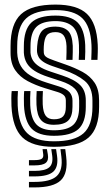

<svg xmlns="http://www.w3.org/2000/svg" viewBox="-20 -630 478 837"><path d="M215 10Q120.5 10 77.5 -31.2Q34.5 -72.5 30 -168Q29.2 -183.8 29.4 -202.2Q29.5 -220.8 31 -233H58.2Q57 -221.5 56.8 -204Q56.5 -186.5 57.2 -169.5Q61.2 -86.2 97.9 -50.1Q134.5 -14 215 -14Q305 -14 344 -48.8Q383 -83.5 383 -164Q383 -168.2 383 -173.1Q383 -178 383 -183Q383 -188 383 -192Q383 -249.5 349.2 -277.4Q315.5 -305.2 258 -325L208.2 -342Q181.2 -351.5 167.4 -361.5Q153.5 -371.5 148.4 -381.4Q143.2 -391.2 142 -400Q141 -405.8 141.2 -413.9Q141.5 -422 142 -429Q145.5 -474.5 162.2 -494.2Q179 -514 222 -514Q255.5 -514 275.2 -496.8Q295 -479.5 297.2 -430.2Q297.8 -420 297.2 -403.4Q296.8 -386.8 296.2 -369H269Q269.5 -385.8 270 -401.9Q270.5 -418 270 -429Q268.5 -461.5 257.2 -475.8Q246 -490 222 -490Q194.5 -490 183.8 -475.9Q173 -461.8 171 -429Q170.5 -420.8 170.5 -413.2Q170.5 -405.8 171 -400Q172 -390.5 178.1 -384.6Q184.2 -378.8 194.4 -374.6Q204.5 -370.5 216.8 -366L265 -349Q306.8 -334.5 340 -316.4Q373.2 -298.2 392.6 -269.1Q412 -240 412 -192Q412 -187.5 412 -182.8Q412 -178 412 -173.2Q412 -168.5 412 -164Q412 -70.8 366.2 -30.4Q320.5 10 215 10ZM215 -38Q148.5 -38 118.2 -68.9Q88 -99.8 84.5 -170.8Q84 -183.5 84.1 -202Q84.2 -220.5 85.5 -233H112.8Q111.8 -220.8 111.5 -203.2Q111.2 -185.8 111.8 -172.2Q114.5 -113.2 138.6 -87.6Q162.8 -62 215 -62Q274 -62 299.5 -85.8Q325 -109.5 325 -164Q325 -171.2 325 -178.5Q325 -185.8 325 -192Q325 -224 305.9 -243.6Q286.8 -263.2 244.2 -277L191.8 -294Q154 -306.2 130.9 -321.1Q107.8 -336 96.6 -355.2Q85.5 -374.5 84 -400Q83.8 -406.8 83.9 -415Q84 -423.2 84 -429Q84 -500.2 116.1 -531.1Q148.2 -562 222 -562Q287.8 -562 318 -532.2Q348.2 -502.5 351.5 -433.8Q352 -420.5 351.8 -404.9Q351.5 -389.2 350.5 -369H323.2Q324 -387.8 324.5 -402.4Q325 -417 324.2 -433.2Q321.5 -493.5 295.4 -515.8Q269.2 -538 222 -538Q163.8 -538 138.4 -512.6Q113 -487.2 113 -429Q113 -422.8 112.9 -414.4Q112.8 -406 113 -400Q114.5 -381.5 123.6 -366.6Q132.8 -351.8 151.4 -339.9Q170 -328 200 -318L251.2 -301Q304.5 -283.5 329.2 -259.2Q354 -235 354 -192Q354 -185.8 354 -178Q354 -170.2 354 -164Q354 -96.5 321.8 -67.2Q289.5 -38 215 -38ZM215 -86Q176.8 -86 159 -106.4Q141.2 -126.8 139 -173.5Q138.5 -185 138.6 -201.5Q138.8 -218 139.8 -233H167Q166 -218.5 165.9 -202.9Q165.8 -187.2 166.2 -175.5Q168 -140.2 179.4 -125.1Q190.8 -110 215 -110Q243 -110 255 -122.6Q267 -135.2 267 -164Q267 -171.2 267 -178.5Q267 -185.8 267 -192Q267 -207.8 257.1 -215.9Q247.2 -224 230.5 -229L175 -246Q134.5 -258.5 100.6 -276.5Q66.8 -294.5 46.4 -324Q26 -353.5 26 -400Q26 -406.8 26 -414.5Q26 -422.2 26 -429Q26 -526 71.5 -568Q117 -610 222 -610Q316.2 -610 358.9 -569.6Q401.5 -529.2 406 -436Q406.8 -420 406.2 -402.4Q405.8 -384.8 405 -369H377.8Q378.2 -382.8 378.9 -401Q379.5 -419.2 378.8 -434.5Q374.8 -515.8 338.4 -550.9Q302 -586 222 -586Q132.5 -586 93.8 -549.6Q55 -513.2 55 -429Q55 -422.8 54.9 -414.5Q54.8 -406.2 55 -400Q56.5 -366 70.9 -341.8Q85.2 -317.5 113.2 -300.4Q141.2 -283.2 183.2 -270L237.5 -253Q270.8 -242.5 283.4 -227.8Q296 -213 296 -192Q296 -187.2 296 -182.6Q296 -178 296 -173.5Q296 -169 296 -164Q296 -122.2 277.1 -104.1Q258.2 -86 215 -86ZM243.5 20H264.5L268.5 53Q277.2 124.8 245.2 155.9Q213.2 187 130.5 187H106.2V163H130.5Q200.2 163 227.5 137.4Q254.8 111.8 247.5 53ZM165.5 20H184.5L188.5 43Q193 68.8 179.6 79.9Q166.2 91 130.5 91H106.2V68H130.5Q153.2 68 161.8 62.2Q170.2 56.5 168.5 43ZM203.5 20H224.5L228.5 48Q235.5 96.8 212.8 117.9Q190 139 130.5 139H106.2V115H130.5Q176.8 115 194.6 99.5Q212.5 84 207.5 48Z"/></svg>

Font: Big Shoulders Inline Display Thin Black
Style: Regular
Weight: 900
Version: Version 2.002